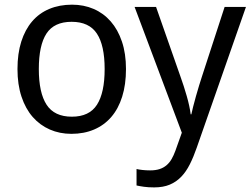

<svg xmlns="http://www.w3.org/2000/svg" viewBox="-20 -566 1083 826"><path d="M522 -269Q522 -202.1 505.6 -150.1Q489.3 -98.1 458.7 -62.7Q428.2 -27.3 384.8 -8.8Q341.3 9.8 287.1 9.8Q236.8 9.8 194.3 -8.8Q151.9 -27.3 120.8 -62.7Q89.8 -98.1 72.5 -150.1Q55.2 -202.1 55.2 -269Q55.2 -335.4 71.5 -387Q87.9 -438.5 118.2 -473.9Q148.4 -509.3 192.1 -527.6Q235.8 -545.9 290 -545.9Q340.3 -545.9 382.8 -527.6Q425.3 -509.3 456.3 -473.9Q487.3 -438.5 504.6 -387Q522 -335.4 522 -269ZM147 -269Q147 -167 180.4 -115.5Q213.9 -64 289.1 -64Q364.3 -64 397.2 -115.5Q430.2 -167 430.2 -269Q430.2 -371.1 396.7 -421.6Q363.3 -472.2 288.1 -472.2Q212.9 -472.2 179.9 -421.6Q147 -371.1 147 -269ZM559.1 -536.1H651.4L756.3 -236.8Q763.2 -217.3 770.3 -195.8Q777.3 -174.3 783.4 -152.8Q789.6 -131.3 793.9 -111.3Q798.3 -91.3 800.3 -74.2H803.2Q805.7 -86.4 811 -107.4Q816.4 -128.4 823 -152.1Q829.6 -175.8 836.7 -198.7Q843.8 -221.7 849.1 -237.8L946.3 -536.1H1038.1L826.2 69.8Q812.5 109.4 796.6 140.9Q780.8 172.4 759.8 194.3Q738.8 216.3 710.4 228.3Q682.1 240.2 643.1 240.2Q617.7 240.2 599.1 237.5Q580.6 234.9 567.4 231.9V161.1Q577.6 163.6 593.3 165.3Q608.9 167 626 167Q649.4 167 666.5 161.4Q683.6 155.8 696.3 145Q709 134.3 718 118.7Q727.1 103 734.4 83L762.2 4.9Z"/></svg>

Font: WenQuanYi Micro Hei
Style: Regular
Weight: 400
Foundry: Ascender Corporation
Version: Version 0.2.0-beta